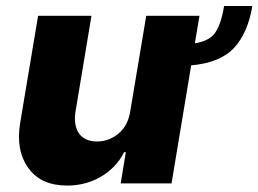

<svg xmlns="http://www.w3.org/2000/svg" viewBox="-20 -597 841 625"><path d="M45.8 -197.8 104 -545.5H277.7L225.5 -231.9Q222.3 -209.5 225.5 -191.9Q228.7 -174.4 237.7 -161.9Q246.8 -149.5 261.5 -142.9Q276.3 -136.4 296.2 -136.4Q334.5 -136.4 365.8 -162.3Q396.7 -187.9 404.1 -235.4L456 -545.5H629.3L614.3 -456Q664.8 -463.8 683.2 -494.7Q701.3 -524.9 709.5 -577.4H801.5Q786.9 -490.4 742.5 -441.8Q697.8 -392.8 602.3 -384.2L538.4 0H372.9L389.6 -101.6H383.9Q370.7 -75.3 351 -55Q331.3 -34.8 307.2 -21Q283 -7.1 255.5 0Q228 7.1 199.2 7.1Q157 7.1 125.4 -6.7Q93.8 -20.6 72.8 -49.4Q30.5 -107.2 45.8 -197.8Z"/></svg>

Font: Inter P Extra Bold
Style: Italic
Weight: 800
Italic angle: 9.39999°
Designer: Rasmus Andersson
Foundry: rsms
Version: Version 3.018;git-588b23468